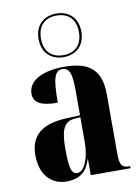

<svg xmlns="http://www.w3.org/2000/svg" viewBox="-91 -875 691 946"><g transform="rotate(-10 254.5 -402.0)"><path d="M257 -596C318 -596 364 -634 364 -705C364 -776 318 -814 257 -814C197 -814 150 -776 150 -705C150 -634 197 -596 257 -596ZM257 -606C200 -606 162 -639 162 -705C162 -771 200 -804 257 -804C314 -804 352 -771 352 -705C352 -639 314 -606 257 -606ZM165 10C224 10 266 -14 285 -80H287V0H486V-10H483C445 -10 434 -25 434 -81V-379C434 -504 372 -549 250 -549C151 -549 69 -516 69 -446C69 -399 108 -380 189 -380C189 -501 201 -539 239 -539C274 -539 286 -511 286 -422V-300L218 -297C95 -292 35 -243 35 -144C35 -42 93 10 165 10ZM224 -22C197 -22 186 -46 186 -150C186 -245 204 -284 256 -288L286 -290V-164C286 -88 260 -22 224 -22Z"/></g></svg>

Font: Noto Serif Display ExtraCondensed ExtraBold
Style: Regular
Weight: 800
Width: 2
Designer: Monotype Design Team
Foundry: Monotype Imaging Inc.
Version: Version 2.009